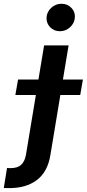

<svg xmlns="http://www.w3.org/2000/svg" viewBox="-120 -784 455 1008"><path d="M111.5 -545.5H240.1L144.5 30.2Q130.3 118.6 72.8 161.8Q15.3 204.9 -76 203.5Q-81.3 203.5 -87.2 203.3Q-93 203.1 -100.1 202.8L-83.1 98Q-77.8 98.4 -73.5 98.5Q-69.2 98.7 -64.6 98.7Q-27.3 98.7 -8.5 80.8Q10.3 62.9 16.3 28.4ZM-39.4 -285.2 -25.2 -366.5H315.3L301.1 -285.2ZM194.2 -620Q163.7 -620 143.3 -641.2Q122.9 -662.3 124.3 -692.1Q126.1 -721.9 149.1 -743.1Q172.2 -764.2 202.8 -764.2Q233.7 -764.2 254.4 -743.1Q275.2 -721.9 273.1 -692.1Q271 -662.3 248 -641.2Q225.1 -620 194.2 -620Z"/></svg>

Font: Inter UI Semi Bold
Style: Italic
Weight: 600
Italic angle: -9.39999°
Designer: Rasmus Andersson
Foundry: rsms
Version: 3.2;8d6f07862